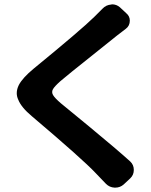

<svg xmlns="http://www.w3.org/2000/svg" viewBox="-20 -817 698 889"><path d="M455.1 -777.3Q470.7 -793.9 494.1 -795.9Q497.1 -796.9 499 -796.9Q519.5 -796.9 535.2 -783.2L564.5 -755.9Q581.1 -742.2 581.1 -721.7Q581.1 -697.3 562.5 -683.6Q552.7 -675.8 520.5 -651.4Q511.7 -643.6 405.3 -559.1Q298.8 -474.6 259.8 -441.4Q232.4 -417 225.1 -403.8Q217.8 -390.6 225.6 -377Q233.4 -363.3 261.7 -338.9Q263.7 -337.9 392.6 -231.4Q521.5 -125 583 -69.3Q599.6 -53.7 599.6 -30.3Q599.6 -6.8 583 8.8L552.7 37.1Q536.1 51.8 513.7 51.8Q512.7 51.8 510.7 51.8Q487.3 50.8 470.7 34.2Q429.7 -8.8 422.9 -15.6Q363.3 -79.1 127 -279.3Q78.1 -320.3 64.5 -355.5Q57.6 -370.1 57.6 -385.7Q57.6 -404.3 67.4 -423.8Q85 -457 135.7 -499Q356.4 -679.7 416 -738.3Q437.5 -758.8 455.1 -777.3Z"/></svg>

Font: Gen Jyuu Gothic P Bold
Style: Bold
Weight: 700
Designer: [Source Han Sans]
Ryoko NISHIZUKA  (kana & ideographs); Paul D. Hunt (Latin, Greek & Cyrillic); Wenlong ZHANG  (bopomofo
Version: Version 1.002.20150607